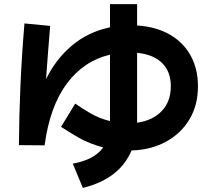

<svg xmlns="http://www.w3.org/2000/svg" viewBox="-20 -829 1040 934"><path d="M197 -122 72 -123Q73 -266 79.5 -414Q86 -562 99 -715L224 -703Q219 -637 213.5 -572Q208 -507 204 -444Q251 -541 330 -607.5Q409 -674 515 -696V-809H647V-705Q740 -699 806.5 -660.5Q873 -622 908 -557.5Q943 -493 943 -409Q943 -318 902 -249Q861 -180 788 -140Q715 -100 620 -97Q561 42 383 85L334 -33Q440 -52 482 -112Q414 -130 362.5 -159.5Q311 -189 277 -212L346 -325Q380 -301 421.5 -277Q463 -253 515 -240V-563Q387 -533 304.5 -421.5Q222 -310 197 -122ZM647 -242Q647 -237 647 -232Q723 -243 767 -289Q811 -335 811 -410Q811 -480 769 -522Q727 -564 647 -572Z"/></svg>

Font: Murecho SemiBold
Style: Regular
Weight: 600
Designer: Neil Summerour
Foundry: Positype
Version: Version 1.010; ttfautohint (v1.8.3)